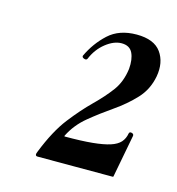

<svg xmlns="http://www.w3.org/2000/svg" viewBox="-62 -784 403 436"><g transform="rotate(15 139.5 -566.0)"><path d="M63 -403Q55 -403 60 -414Q81 -467 105.5 -498.5Q130 -530 153 -552.5Q176 -575 192 -596.5Q208 -618 212 -649Q214 -672 207 -686.5Q200 -701 181 -701Q163 -701 144 -686Q125 -671 115 -647Q113 -643 107.5 -645Q102 -647 103 -651Q118 -683 143 -706Q168 -729 209 -729Q250 -729 266.5 -706Q283 -683 277 -649Q271 -617 250 -594.5Q229 -572 201.5 -553Q174 -534 149 -513.5Q124 -493 110 -465Q109 -463 111 -463Q150 -463 175.5 -465.5Q201 -468 216.5 -473Q232 -478 239.5 -486.5Q247 -495 249 -507Q250 -512 255.5 -510.5Q261 -509 260 -504L241 -404Q241 -403 239 -403Q201 -403 152.5 -403Q104 -403 63 -403Z"/></g></svg>

Font: Cormorant Garamond Light
Style: Bold Italic
Weight: 700
Italic angle: -10°
Version: Version 4.001